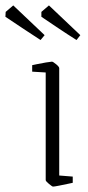

<svg xmlns="http://www.w3.org/2000/svg" viewBox="-87 -680 324 710"><path d="M109 10Q106 10 94 0Q82 -10 82 -14V-412L32 -415V-439Q32 -439 48.5 -442.5Q65 -446 83 -449Q101 -452 105 -452Q109 -452 120.5 -442.5Q132 -433 132 -428V-31L182 -27V-4Q182 -4 165.5 -0.5Q149 3 131.5 6.5Q114 10 109 10ZM63 -532Q29 -554 -5 -576.5Q-39 -599 -67 -618L-66 -636L-38 -660L78 -550ZM196 -532Q161 -554 127.5 -576.5Q94 -599 66 -618V-636L94 -660L210 -550Z"/></svg>

Font: Grenze Gotisch ExtraLight
Style: Regular
Weight: 200
Designer: Renata Polastri
Foundry: Omnibus-Type
Version: Version 1.001